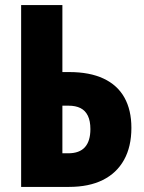

<svg xmlns="http://www.w3.org/2000/svg" viewBox="-20 -734 566 754"><path d="M63 0V-714H225V-451H252Q332 -451 386.5 -425.5Q441 -400 468.5 -351Q496 -302 496 -232Q496 -158 467 -106Q438 -54 383.5 -27Q329 0 251 0ZM248 -132Q292 -132 313.5 -156Q335 -180 335 -227Q335 -259 325 -279.5Q315 -300 296 -309.5Q277 -319 249 -319H225V-132Z"/></svg>

Font: Noto Sans Display Condensed ExtraBold
Style: Regular
Weight: 800
Width: 3
Designer: Monotype Design Team
Foundry: Monotype Imaging Inc.
Version: Version 2.003